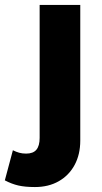

<svg xmlns="http://www.w3.org/2000/svg" viewBox="-92 -530 413 775"><path d="M49 225Q9.5 225 -17.8 218.8Q-45 212.5 -72.5 198L-40 76.5Q-27 83 -14.5 86.5Q-2 90 13.5 90Q42 90 55 74.2Q68 58.5 68 27V-510H232V37.5Q232 93.5 209.2 135.8Q186.5 178 145.2 201.5Q104 225 49 225Z"/></svg>

Font: Geologica Roman
Style: Bold
Weight: 700
Designer: Sindre Bremnes, Frode Helland
Foundry: Monokrom Skriftforlag AS
Version: Version 1.010;gftools[0.9.28]